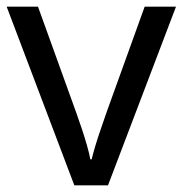

<svg xmlns="http://www.w3.org/2000/svg" viewBox="-20 -556 548 576"><path d="M203 0 0 -536H94L208 -220Q216 -198 225 -171Q234 -144 241 -119.5Q248 -95 251 -78H255Q259 -95 266.5 -120Q274 -145 283.5 -172Q293 -199 300 -220L414 -536H508L304 0Z"/></svg>

Font: Noto Sans Tai Le
Style: Regular
Weight: 400
Designer: Monotype Design Team
Foundry: Monotype Imaging Inc.
Version: Version 2.002; ttfautohint (v1.8.4.7-5d5b)